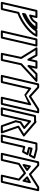

<svg xmlns="http://www.w3.org/2000/svg" viewBox="1869 -2838 994 4773"><g transform="rotate(90 2366.5 -452.0)"><path d="M275.7 -416.1 185.4 -25H83.4L270.4 -835H372.4L343.9 -711.4C343.9 -711.4 331.2 -666.2 376.6 -682.2C496.4 -724.5 527.6 -775.6 565.8 -835H636.1C564.2 -732.9 471.3 -665.7 328.2 -600.2C320.9 -596.9 315.7 -589.3 314.3 -583.1L303.7 -537.4C303.7 -537.4 291.1 -492.1 336.4 -508.2C467.6 -554.7 665.3 -688.5 756.7 -835H825.5C729 -670.5 470.1 -493.7 292.1 -434.2C283.9 -431.4 277.6 -424.4 275.7 -416.1ZM321.3 -391.3C518.8 -461.9 795.3 -653.3 884.7 -840L889.2 -849.3C907.9 -888.8 866.6 -885 866.6 -885H742.5C735.3 -885 725.8 -880.7 721.1 -872.8L718.1 -867.8C711.2 -856.2 703.4 -844.6 694.9 -833C694.9 -833 696.5 -835.5 697.1 -836.5L703.5 -846.7C729 -887.4 682.3 -885 682.3 -885H552.2C544.3 -885 535.9 -880.8 531.3 -873.6L528.2 -868.9C491.8 -813.1 478.8 -781.9 403.4 -746.8L428.2 -854.4C434.8 -883 410 -885 403.9 -885H250.5C239.8 -885 228.8 -877.2 226.2 -865.6L27.6 -5.6C21 23 45.9 25 52 25H205.3C216.1 25 227 17.2 229.7 5.6Z M894.6 -25H793.9L980.9 -835H1081.6ZM914.5 25C925.3 25 936.2 17.2 938.9 5.6L1137.4 -854.4C1144 -883 1119.2 -885 1113 -885H961C950.3 -885 939.3 -877.2 936.7 -865.6L738.1 -5.6C731.5 23 756.4 25 762.5 25Z M1451.4 -25.1 1350.5 -25.6 1445.5 -476.3C1446.9 -482.7 1445 -490.2 1442.3 -494.6L1230 -835.7H1339.2L1441 -650.7C1441 -650.7 1476.4 -610 1487.3 -657.1L1528.5 -835.7H1633.4L1594.7 -668.4C1594.7 -668.4 1606.1 -614.8 1636.7 -645L1829.7 -835.7H1924.4L1560.3 -499.8C1556.5 -496.3 1553.7 -490.9 1552.8 -486.8ZM1471.4 25C1482.7 25.1 1493.4 16.9 1495.9 5.4L1600 -468.4L2005.3 -842.3C2041 -875.2 1988.4 -885.7 1988.4 -885.7H1819.5C1814 -885.7 1806.7 -883.2 1801.9 -878.5L1662.8 -741.1L1689.2 -855.1C1695.8 -883.7 1670.9 -885.7 1664.8 -885.7H1508.6C1497.9 -885.7 1486.9 -877.9 1484.3 -866.3L1453.3 -732.1L1375.9 -872.8C1372 -879.8 1363.3 -885.7 1354 -885.7H1185C1137.1 -885.7 1163.8 -847.5 1163.8 -847.5L1394.5 -476.7L1295.2 -5.9C1289.4 21.8 1312.9 24.2 1319.5 24.2Z M2339 -559 2536 -652.5 2386.7 -5.6C2380.1 23 2404.9 25 2411 25H2563C2573.8 25 2584.7 17.1 2587.4 5.6L2795.3 -897.3C2801.8 -925.2 2777.8 -927.8 2771.4 -927.9L2697.4 -929C2693.4 -929.1 2687.7 -927.7 2683.5 -925.1L2379.5 -730.3L2168.3 -922.5C2164.6 -925.9 2157.5 -929.1 2151 -929L2076.5 -927.9C2066.3 -927.7 2055.2 -920.1 2052.6 -908.5L1843.6 -5.6C1837 23 1861.9 25 1868 25H2020C2030.7 25 2041.7 17.2 2044.3 5.6L2197.7 -658.8ZM2350.4 -605.4 2197.2 -722C2197.2 -722 2167.4 -749.8 2157.7 -707.8L2000.1 -25H1899.4L2096.9 -878.2L2141.9 -878.9L2360 -680.4C2368.8 -672.5 2382.3 -672.7 2390.3 -677.9L2704.1 -878.9L2739.7 -878.4L2543.1 -25H2442.5L2597.5 -696.5C2597.5 -696.5 2604 -748.2 2560.9 -723.9Z M2967.3 -338 2981 -309.1 3092.1 8.3C3095.1 16.8 3104.6 25 3115.7 25H3270.9C3309.5 25 3294.5 -8.1 3294.5 -8.1L3159.4 -400.4L3360.7 -526.4C3390.7 -545.1 3365.2 -565.3 3363.7 -566.5L3049.8 -835.1C3047.9 -840.7 3041.1 -849.4 3031.3 -851.6L3029.7 -853C3000.6 -879.7 2994.5 -851.7 2994.5 -851.7L2864.2 -849.9C2853.9 -849.8 2842.9 -842.1 2840.2 -830.5L2649.8 -5.6C2643.2 23 2668 25 2674.1 25H2835.1C2845.9 25 2856.8 17.2 2859.5 5.6L3011.7 -653.6L3119.9 -560L3008.8 -486.9C3004.5 -484.1 2999.6 -478.1 2998.1 -471.7L2973.5 -364.8C2969.9 -360 2967.3 -352.3 2968.8 -344.6ZM3105.7 -403 3235.8 -25H3133.4L3021.5 -344.5C3020.9 -346.2 3020.6 -346.9 3020.6 -346.9L3044.6 -450.7L3175 -536.4C3177.3 -537.9 3203.4 -553.9 3177.6 -576.2L3013 -718.6C3013 -718.6 2982.6 -749.9 2972.3 -705.3L2815.2 -25H2705.6L2884.5 -800.2L3011.4 -801.9C3108.8 -718.6 3207.5 -634.3 3305.3 -550.7L3116.1 -432.3C3106 -426 3102.2 -413.1 3105.7 -403Z M3827.7 -724.7 3682.1 -762.9C3669.2 -766.3 3654.7 -758.9 3651.4 -744.3L3636.6 -680.3C3633.4 -666.3 3643.6 -653.3 3654.9 -650.4L3775.1 -620.2L3739.5 -556.4L3640.3 -582.1C3627.4 -585.5 3613 -578 3609.6 -563.6L3485.3 -25H3380.2L3567.2 -835H3693.1L3862.6 -790.6ZM3834.1 -671.4C3844.4 -668.7 3857 -673.4 3862.5 -683.8L3921.5 -795C3935.4 -821.2 3911.6 -829.4 3905.8 -830.9L3702.6 -884.2C3701 -884.6 3698.4 -885 3696.3 -885H3547.3C3536.6 -885 3525.6 -877.2 3523 -865.6L3324.4 -5.6C3317.8 23 3342.7 25 3348.8 25H3505.2C3515.9 25 3526.9 17.2 3529.5 5.6L3652.6 -527.3L3745.6 -503.1C3755.2 -500.7 3768 -504.8 3773.8 -515.2L3834.7 -624.4C3851 -653.6 3821.9 -660 3818.9 -660.8L3690.8 -693L3694.3 -708Z M4676.7 -878.4 4480.1 -25H4379.5L4470.9 -421.2C4473 -430.3 4469.1 -440 4463.5 -445.3L4302.3 -593.5C4293.5 -601.5 4280.1 -601.4 4271.7 -596L4041.7 -446.9C4036.2 -443.3 4032.1 -436.6 4031 -431.5L3937.1 -25H3836.4L4033.9 -878.2L4078.9 -878.9L4297 -680.4C4305.8 -672.5 4319.3 -672.7 4327.3 -677.9L4641.1 -878.9ZM4732.3 -897.3C4738.8 -925.2 4714.8 -927.8 4708.4 -927.9L4634.4 -929C4630.4 -929.1 4624.7 -927.7 4620.5 -925.1L4316.5 -730.3L4105.3 -922.5C4101.6 -925.9 4094.5 -929.1 4088 -929L4013.5 -927.9C4003.3 -927.7 3992.2 -920.1 3989.6 -908.5L3780.6 -5.6C3774 23 3798.9 25 3805 25H3957C3967.7 25 3978.7 17.2 3981.3 5.6L4077.4 -410.4L4282.7 -543.5L4418.9 -418.3L4323.7 -5.6C4317.1 23 4341.9 25 4348 25H4500C4510.8 25 4521.7 17.1 4524.4 5.6ZM4373.5 -611.3 4455.7 -526.5C4455.7 -526.5 4487.1 -491.3 4498 -538.3L4532.8 -689C4532.8 -689 4539.2 -740.7 4496.1 -716.4L4379.1 -650.5C4376.3 -648.9 4350.3 -635.2 4373.5 -611.3ZM4431.9 -622.9 4471.3 -645 4459.6 -594.3ZM4096.9 -523.4 4218.3 -608.3C4219.7 -609.3 4247.5 -627.1 4219.1 -648.7L4132.5 -714.5C4132.5 -714.5 4102.7 -742.3 4093 -700.3L4058.2 -549.6C4058.2 -549.6 4057.2 -495.7 4096.9 -523.4ZM4121.5 -601.7 4133 -651.3 4161.5 -629.6Z"/></g></svg>

Font: Stormning Aesir
Style: Bold
Weight: 400
Designer: Robert Jablonski, Mew Too
Foundry: Cannot Into Space Fonts
Version: Version 0.90